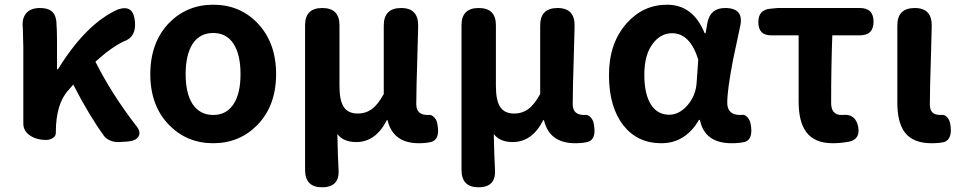

<svg xmlns="http://www.w3.org/2000/svg" viewBox="-20 -594 4079 815"><path d="M449 3Q432 -4 423 -15Q357 -106 291 -235L271 -212Q217 -154 217 -32V-30Q217 -16 204 -8Q192 0 175 0Q137 0 110 -17Q79 -37 79 -69V-196V-393Q79 -415 77 -471Q77 -474 77 -475Q72 -515 91 -537.5Q110 -560 149 -560Q181 -560 197 -548Q215 -535 219 -506Q222 -467 222 -423V-300H226Q347 -496 483 -555Q517 -565 534 -551Q550 -537 553 -500Q558 -436 505 -418Q452 -393 385 -332Q453 -197 555 -64Q579 -37 569 -16.5Q559 4 519 7L486 9Q467 10 449 3Z M885 14Q774 14 698 -63Q618 -145 618 -279Q618 -414 698 -497Q774 -574 885 -574Q997 -574 1072 -497Q1152 -414 1152 -279.5Q1152 -145 1072 -63Q996 14 885 14ZM885 -106Q942 -106 972 -153Q1001 -198 1001 -279.5Q1001 -361 972 -407Q942 -454 885 -454Q828 -454 797 -407Q768 -360 768 -279Q768 -198 797 -153Q828 -106 885 -106Z M1347 201Q1275 201 1275 127V-179V-487Q1275 -560 1348 -560Q1421 -560 1421 -487V-229Q1421 -167 1439.5 -139.5Q1458 -112 1499 -112Q1532 -112 1557 -130Q1584 -149 1609 -195V-486Q1609 -560 1683 -560Q1757 -560 1755 -482Q1754 -445 1752 -369Q1747 -211 1747 -152Q1747 -106 1795 -106Q1796 -106 1797 -106Q1812 -109 1824 -95Q1835 -83 1837 -65Q1848 -3 1812 8Q1791 14 1758 14Q1648 14 1625 -84H1622Q1575 9 1492 9Q1438 9 1412 -25Q1414 72 1417 124Q1423 201 1347 201Z M2011 201Q1939 201 1939 127V-179V-487Q1939 -560 2012 -560Q2085 -560 2085 -487V-229Q2085 -167 2103.5 -139.5Q2122 -112 2163 -112Q2196 -112 2221 -130Q2248 -149 2273 -195V-486Q2273 -560 2347 -560Q2421 -560 2419 -482Q2418 -445 2416 -369Q2411 -211 2411 -152Q2411 -106 2459 -106Q2460 -106 2461 -106Q2476 -109 2488 -95Q2499 -83 2501 -65Q2512 -3 2476 8Q2455 14 2422 14Q2312 14 2289 -84H2286Q2239 9 2156 9Q2102 9 2076 -25Q2078 72 2081 124Q2087 201 2011 201Z M2787 14Q2686 14 2626 -62Q2565 -140 2565 -275.5Q2565 -411 2640 -495Q2710 -574 2812 -574Q2922 -574 2971 -453H2975L2983 -498Q2995 -560 3058 -560Q3139 -560 3122 -483Q3117 -460 3107 -412.5Q3097 -365 3092 -342Q3067 -213 3067 -158Q3067 -106 3122 -106Q3123 -106 3124 -106Q3141 -110 3153 -96Q3164 -84 3167 -64Q3177 -4 3143 8Q3119 14 3086 14Q2971 14 2951 -85H2947Q2889 14 2787 14ZM2821 -107Q2863 -107 2898 -147Q2933 -187 2937 -242L2944 -341Q2909 -453 2833 -453Q2785 -453 2752 -410Q2715 -363 2715 -277Q2715 -193 2744 -149Q2771 -107 2821 -107Z M3515 14Q3437 14 3402 -34Q3370 -77 3370 -164V-444H3253Q3199 -444 3199 -500Q3199 -553 3250 -557L3281 -560H3484H3630Q3688 -560 3688 -502Q3688 -444 3630 -444H3513Q3508 -313 3508 -157Q3508 -106 3552 -106Q3554 -106 3555 -106Q3612 -113 3623 -55Q3632 -4 3586 7Q3548 14 3515 14Z M3934 14Q3855 14 3820 -33Q3789 -75 3789 -159V-359V-486Q3789 -560 3863 -560Q3937 -560 3935 -482Q3934 -445 3932 -369Q3927 -211 3927 -152Q3927 -127 3938 -116.5Q3949 -106 3972 -106Q3973 -106 3974 -106Q3989 -109 4001 -96Q4011 -84 4014 -66Q4024 -4 3988 9Q3965 14 3934 14Z"/></svg>

Font: GenSenRounded TW B
Style: Regular
Weight: 700
Version: Version 1.501;PS 1;hotconv 16.6.51;makeotf.lib2.5.65220